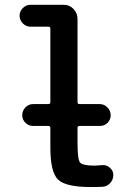

<svg xmlns="http://www.w3.org/2000/svg" viewBox="-20 -750 540 780"><path d="M103.5 -641.6Q85.9 -641.6 72.8 -654.8Q59.6 -668 59.6 -686Q59.6 -704.1 72.8 -717.3Q85.9 -730.5 103.5 -730.5H239.3Q262.7 -730.5 278.8 -713.4Q294.9 -696.3 294.9 -672.9V-335Q294.9 -327.1 303.7 -327.1H385.7Q403.3 -327.1 416.5 -313.5Q429.7 -299.8 429.7 -281.7Q429.7 -263.7 417 -251Q404.3 -238.3 385.7 -238.3H303.7Q294.9 -238.3 294.9 -230.5V-169.9Q294.9 -102.5 305.2 -89.8Q315.4 -77.1 365.2 -77.1Q373 -77.1 394.5 -79.1Q412.1 -81.1 426.3 -68.8Q440.4 -56.6 440.4 -39.1Q440.4 -20.5 427.7 -6.3Q415 7.8 396.5 8.8Q381.8 9.8 347.7 9.8Q247.1 9.8 215.8 -20.5Q184.6 -50.8 184.6 -150.4V-230.5Q184.6 -238.3 175.8 -238.3H114.3Q96.7 -238.3 83.5 -251Q70.3 -263.7 70.3 -281.7Q70.3 -299.8 83 -313.5Q95.7 -327.1 114.3 -327.1H175.8Q184.6 -327.1 184.6 -335V-633.8Q184.6 -641.6 175.8 -641.6Z"/></svg>

Font: Rounded Mgen+ 1m medium
Style: Regular
Weight: 500
Designer: [Source Han Sans]
Ryoko NISHIZUKA  (kana & ideographs); Paul D. Hunt (Latin, Greek & Cyrillic); Wenlong ZHANG  (bopomofo
Version: Version 1.059.20150602